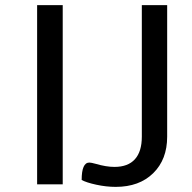

<svg xmlns="http://www.w3.org/2000/svg" viewBox="-20 -720 751 750"><path d="M125 -700H225V0H125ZM299 -17Q299 -85 329 -85Q336 -85 354 -80Q395 -68 427 -68Q480 -68 507 -98Q534 -128 534 -186V-700H633V-186Q633 -97 578.5 -43.5Q524 10 432 10Q395 10 356 1.5Q317 -7 299 -17Z"/></svg>

Font: Krub Medium
Style: Regular
Weight: 500
Designer: Ekaluck Peanpanawate
Foundry: Cadson Demak Co.,Ltd.
Version: Version 1.000; ttfautohint (v1.6)